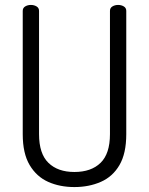

<svg xmlns="http://www.w3.org/2000/svg" viewBox="-20 -751 603 777"><path d="M281 6Q222 6 175 -15Q128 -36 100 -83Q72 -130 72 -208V-707Q72 -719 82 -725Q92 -731 105 -731Q118 -731 128 -725Q138 -719 138 -707V-208Q138 -129 176 -92Q214 -55 281 -55Q349 -55 387 -92Q425 -129 425 -208V-707Q425 -719 435 -725Q445 -731 458 -731Q471 -731 481 -725Q491 -719 491 -707V-208Q491 -130 463.5 -83Q436 -36 388 -15Q340 6 281 6Z"/></svg>

Font: Dosis
Style: Regular
Weight: 400
Designer: EdgarTolentino, PabloImpallari, IginoMarini
Foundry: EdgarTolentino, PabloImpallari, IginoMarini
Version: Version 3.001; ttfautohint (v1.8.2)